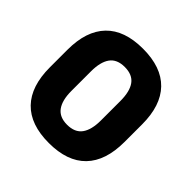

<svg xmlns="http://www.w3.org/2000/svg" viewBox="-175 -799 960 960"><g transform="rotate(45 305.0 -319.5)"><path d="M304.6 14Q174.5 14 107.7 -55Q40.9 -124.1 40.9 -257.4V-382Q40.9 -514.5 107.5 -583.6Q174 -652.7 304.6 -652.7Q435.1 -652.7 501.9 -583.6Q568.7 -514.5 568.7 -382V-257.4Q568.7 -124.1 501.9 -55Q435.1 14 304.6 14ZM304.6 -115.1Q359.1 -115.1 384.2 -149.5Q409.2 -183.9 409.2 -250.4V-388.1Q409.2 -455.1 384.2 -489.4Q359.1 -523.6 304.6 -523.6Q250 -523.6 225.2 -489.2Q200.4 -454.8 200.4 -388.1V-250.4Q200.4 -183.9 225.7 -149.5Q250.9 -115.1 304.6 -115.1Z"/></g></svg>

Font: Anek Devanagari Medium
Style: Regular
Weight: 500
Designer: Kailash Malviya (Devanagari) & Yesha Goshar (Latin)
Foundry: Ek Type
Version: Version 1.003